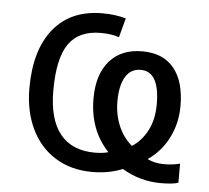

<svg xmlns="http://www.w3.org/2000/svg" viewBox="-45 -593 731 670"><g transform="rotate(5 320.0 -258.5)"><path d="M366.2 -243.2Q366.2 -197.3 382.8 -158Q399.4 -118.7 430.2 -92.8Q463.4 -114.3 483.6 -152.8Q503.9 -191.4 503.9 -245.1Q503.9 -359.9 438 -359.9Q402.8 -359.9 384.5 -329.3Q366.2 -298.8 366.2 -243.2ZM541 27.8Q469.2 27.8 405.8 -9.8Q358.9 9.8 298.8 9.8Q226.1 9.8 170.9 -24.2Q115.7 -58.1 85.9 -120.1Q56.2 -182.1 56.2 -262.2Q56.2 -396.5 116.7 -470.7Q177.2 -544.9 288.1 -544.9Q332.5 -544.9 370.1 -534.2L352.1 -466.8Q325.7 -476.1 287.1 -476.1Q210.9 -476.1 175.5 -425Q140.1 -374 140.1 -261.2Q140.1 -160.6 181.6 -109.4Q223.1 -58.1 303.2 -58.1Q321.3 -58.1 334.2 -60.3Q347.2 -62.5 350.1 -64Q282.2 -136.2 282.2 -246.1Q282.2 -330.6 323.2 -377.7Q364.3 -424.8 438 -424.8Q510.3 -424.8 548.6 -378.7Q586.9 -332.5 586.9 -246.1Q586.9 -185.1 560.8 -134Q534.7 -83 488.8 -51.8Q514.2 -39.1 546.9 -39.1Q579.1 -39.1 603 -45.9V21Q584 27.8 541 27.8Z"/></g></svg>

Font: XL-Viking
Style: Regular
Weight: 400
Foundry: Ascender Corporation
Version: Version 1.10 March 23, 2015